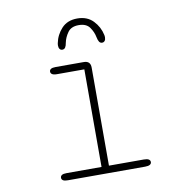

<svg xmlns="http://www.w3.org/2000/svg" viewBox="-76 -732 771 804"><g transform="rotate(-10 309.5 -330.0)"><path d="M148.5 0Q134.5 0 128.2 -4Q122 -8 122 -15Q122 -22.5 128.2 -26.5Q134.5 -30.5 148.5 -30.5H297V-445.5H180.5Q166.5 -445.5 160.2 -449.8Q154 -454 154 -461Q154 -468 160.2 -472Q166.5 -476 180.5 -476H300Q328.5 -476 328.5 -447.5V-30.5H477Q491 -30.5 497.5 -26.5Q504 -22.5 504 -15Q504 -8 497.5 -4Q491 0 477 0ZM390 -542.5Q382 -542.5 377.5 -549.5Q373 -556.5 370.5 -569.5Q366.5 -591.5 352.2 -611.8Q338 -632 305.5 -632Q273.5 -632 259 -611.5Q244.5 -591 240 -569Q238 -556 233.5 -549.2Q229 -542.5 220.5 -542.5Q214 -542.5 209.8 -547.8Q205.5 -553 205.5 -563Q205.5 -565 205.8 -567.5Q206 -570 206.5 -572.5Q213.5 -608 238 -634.2Q262.5 -660.5 304.5 -660.5Q346.5 -660.5 371.8 -634.2Q397 -608 404.5 -572.5Q405 -570 405.2 -567.5Q405.5 -565 405.5 -563Q405.5 -553 401.2 -547.8Q397 -542.5 390 -542.5Z"/></g></svg>

Font: Sono ExtraLight
Style: Regular
Weight: 200
Designer: Tyler Finck
Foundry: Tyler Finck
Version: Version 2.112